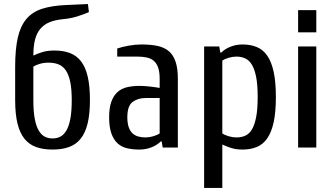

<svg xmlns="http://www.w3.org/2000/svg" viewBox="-20 -730 1650 950"><path d="M145 -455Q168 -466 192 -473Q216 -480 250 -480Q293 -480 326 -467.5Q359 -455 381 -426.5Q403 -398 414 -351Q425 -304 425 -235Q425 -166 413.5 -119Q402 -72 379 -43.5Q356 -15 321.5 -2.5Q287 10 240 10Q193 10 158.5 -2.5Q124 -15 101 -43.5Q78 -72 66.5 -119Q55 -166 55 -235V-400Q55 -486 68 -543.5Q81 -601 110.5 -636Q140 -671 188 -686.5Q236 -702 305 -705L415 -710L420 -670Q394 -659 363 -649Q332 -639 290 -635Q252 -631 225 -620Q198 -609 180 -588Q162 -567 153.5 -534.5Q145 -502 145 -455ZM145 -235Q145 -179 152 -142Q159 -105 172 -83.5Q185 -62 202 -53.5Q219 -45 240 -45Q261 -45 278 -53.5Q295 -62 308 -83.5Q321 -105 328 -142Q335 -179 335 -235Q335 -289 327.5 -325Q320 -361 305.5 -382Q291 -403 269.5 -411.5Q248 -420 220 -420Q197 -420 176.5 -414Q156 -408 145 -400Z M770 -245H700Q662 -245 636 -225.5Q610 -206 610 -150Q610 -120 617 -100.5Q624 -81 636 -70Q648 -59 664.5 -54.5Q681 -50 700 -50Q719 -50 739 -56Q759 -62 770 -70ZM670 10Q636 10 608.5 3.5Q581 -3 561.5 -21Q542 -39 531 -70Q520 -101 520 -150Q520 -197 531 -227Q542 -257 561.5 -274.5Q581 -292 608.5 -298.5Q636 -305 670 -305Q693 -305 720 -302Q747 -299 770 -295V-340Q770 -374 762.5 -395.5Q755 -417 741 -429Q727 -441 706.5 -445.5Q686 -450 660 -450H560V-490Q583 -498 616.5 -504Q650 -510 680 -510Q725 -510 758.5 -503Q792 -496 814.5 -477.5Q837 -459 848.5 -425.5Q860 -392 860 -340V0H785L780 -30H775Q756 -11 728 -0.5Q700 10 670 10Z M1075 -470Q1094 -489 1122 -499.5Q1150 -510 1180 -510Q1219 -510 1250 -497.5Q1281 -485 1302 -455Q1323 -425 1334 -375Q1345 -325 1345 -250Q1345 -175 1334 -125Q1323 -75 1302 -45Q1281 -15 1250 -2.5Q1219 10 1180 10Q1150 10 1126.5 3Q1103 -4 1080 -15V200H990V-500H1065L1070 -470ZM1080 -70Q1091 -62 1111 -56Q1131 -50 1150 -50Q1174 -50 1193.5 -58.5Q1213 -67 1226.5 -89.5Q1240 -112 1247.5 -151Q1255 -190 1255 -250Q1255 -310 1247.5 -348.5Q1240 -387 1226.5 -409.5Q1213 -432 1193.5 -441Q1174 -450 1150 -450Q1131 -450 1111 -444Q1091 -438 1080 -430Z M1545 0H1455V-500H1545ZM1545 -680V-570H1455V-680Z"/></svg>

Font: Cuprum
Style: Regular
Weight: 400
Designer: Jovanny Lemonad
Foundry: Jovanny Lemonad
Version: Version 1.002